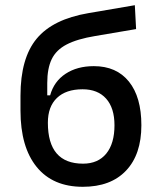

<svg xmlns="http://www.w3.org/2000/svg" viewBox="-20 -716 626 746"><path d="M301.8 9.8Q185.1 9.8 122.3 -67.6Q59.6 -145 59.6 -286.1V-343.8Q59.6 -490.2 122.6 -565.9Q185.5 -641.6 323.7 -665L503.9 -695.8L508.8 -603L350.6 -576.2Q279.8 -564.5 239 -543.2Q198.2 -522 180.9 -486.1Q163.6 -450.2 163.6 -393.6V-345.7H174.8Q189.9 -399.9 234.9 -429.4Q279.8 -459 344.7 -459Q432.6 -459 481 -398.9Q529.3 -338.9 529.3 -229.5Q529.3 -115.7 469.7 -53Q410.2 9.8 301.8 9.8ZM302.7 -80.1Q360.8 -80.1 392.8 -119.1Q424.8 -158.2 424.8 -229.5Q424.8 -296.4 392.3 -332.8Q359.9 -369.1 300.8 -369.1Q236.3 -369.1 201.2 -335.4Q166 -301.8 166 -239.3Q166 -80.1 302.7 -80.1Z"/></svg>

Font: Caskaydia Cove
Style: Regular
Weight: 400
Monospace: yes
Designer: Aaron Bell
Foundry: Saja Typeworks
Version: Version 4.300; ttfautohint (v1.8.3)